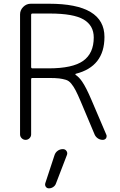

<svg xmlns="http://www.w3.org/2000/svg" viewBox="-20 -774 645 1033"><path d="M147.5 -414.1Q147.5 -406.2 154.3 -406.2H241.2Q371.1 -406.2 427.7 -446.8Q484.4 -487.3 484.4 -572.3Q484.4 -636.7 430.2 -668.9Q376 -701.2 248 -701.2H154.3Q147.5 -701.2 147.5 -693.4ZM243.2 239.3Q232.4 239.3 226.6 231Q220.7 222.7 223.6 211.9L273.4 60.5Q278.3 45.9 290.5 37.1Q302.7 28.3 318.4 28.3Q331.1 28.3 337.9 38.6Q344.7 48.8 339.8 60.5L281.2 212.9Q277.3 224.6 266.6 231.9Q255.9 239.3 243.2 239.3ZM147.5 -50.8Q147.5 -39.1 138.7 -30.3Q129.9 -21.5 117.7 -21.5Q105.5 -21.5 96.7 -30.3Q87.9 -39.1 87.9 -50.8V-696.3Q87.9 -719.7 105 -736.8Q122.1 -753.9 145.5 -753.9H244.1Q542 -753.9 542 -575.2Q542 -416 387.7 -377Q385.7 -376 385.7 -374Q385.7 -372.1 386.7 -371.1Q405.3 -359.4 421.9 -335Q443.4 -303.7 471.7 -237.3L551.8 -49.8Q553.7 -45.9 553.7 -42Q553.7 -36.1 550.8 -30.3Q543.9 -21.5 533.2 -21.5Q518.6 -21.5 506.8 -29.3Q495.1 -37.1 489.3 -49.8L414.1 -228.5Q397.5 -267.6 386.7 -288.1Q376 -308.6 363.3 -324.2Q350.6 -339.8 334 -344.7Q317.4 -349.6 298.3 -352.1Q279.3 -354.5 241.2 -354.5H154.3Q147.5 -354.5 147.5 -347.7Z"/></svg>

Font: Gen Jyuu Gothic Light
Style: Regular
Weight: 200
Designer: [Source Han Sans]
Ryoko NISHIZUKA  (kana & ideographs); Paul D. Hunt (Latin, Greek & Cyrillic); Wenlong ZHANG  (bopomofo
Version: Version 1.002.20150607